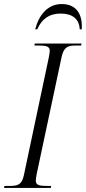

<svg xmlns="http://www.w3.org/2000/svg" viewBox="-41 -929 424 949"><path d="M133 -784H143C165 -834 201 -862 259 -862C317 -862 351 -835 353 -784H363C368 -861 335 -909 264 -909C195 -909 151 -855 133 -784ZM-21 0H210L212 -10H188C155 -10 136 -14 136 -35C136 -43 138 -58 141 -72L263 -645C274 -697 294 -704 334 -704H360L362 -714H131L129 -704H154C188 -704 205 -699 205 -678C205 -671 203 -660 200 -644L77 -63C67 -16 47 -10 7 -10H-19Z"/></svg>

Font: Noto Serif Display Condensed Light
Style: Italic
Weight: 300
Width: 3
Italic angle: -12°
Designer: Monotype Design Team
Foundry: Monotype Imaging Inc.
Version: Version 2.009